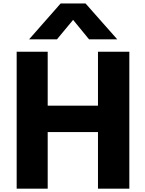

<svg xmlns="http://www.w3.org/2000/svg" viewBox="-20 -1077 856 1130"><path d="M78.1 33.2V-772.5H260.7V-455.1H556.6V-772.5H741.2V33.2H556.6V-299.8H260.7V33.2ZM151.4 -845.7 336.9 -1056.6H483.4L669.9 -845.7H503.9L410.2 -960L315.4 -845.7Z"/></svg>

Font: GenEi M Gothic v2 Heavy
Style: Regular
Weight: 800
Version: Version 2.0